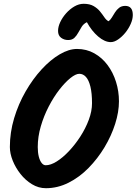

<svg xmlns="http://www.w3.org/2000/svg" viewBox="-20 -1005 720 1012"><path d="M32 -230Q32 -307 54.5 -382Q77 -457 115 -523Q153 -589 199.5 -639.5Q246 -690 294.5 -718.5Q343 -747 386 -747Q436 -747 477 -724Q518 -701 547 -662Q576 -623 591.5 -573.5Q607 -524 607 -471Q607 -415 587 -352Q567 -289 531 -229Q495 -169 447 -120Q399 -71 341.5 -42Q284 -13 222 -13Q183 -13 148.5 -34Q114 -55 88 -88Q62 -121 47 -158.5Q32 -196 32 -230ZM398 -616Q379 -616 351 -593.5Q323 -571 293 -532.5Q263 -494 237 -444Q211 -394 195 -339Q179 -284 179 -230Q179 -201 184.5 -179.5Q190 -158 199.5 -146Q209 -134 221 -134Q247 -134 279 -154Q311 -174 343.5 -208.5Q376 -243 403.5 -285.5Q431 -328 448 -373.5Q465 -419 465 -461Q465 -514 456.5 -548.5Q448 -583 433 -599.5Q418 -616 398 -616ZM421 -985Q453 -985 473.5 -973Q494 -961 507 -945Q520 -929 530 -914Q540 -899 552 -893Q561 -899 569 -912Q577 -925 586 -939.5Q595 -954 608 -964Q621 -974 640 -974Q680 -974 680 -926Q680 -904 669 -879Q658 -854 640.5 -832.5Q623 -811 602.5 -797Q582 -783 564 -783Q532 -783 497.5 -812.5Q463 -842 438 -888Q421 -880 411 -864.5Q401 -849 392.5 -833Q384 -817 372 -805.5Q360 -794 339 -794Q318 -794 302 -806Q286 -818 286 -842Q286 -864 297.5 -888.5Q309 -913 328.5 -935Q348 -957 372 -971Q396 -985 421 -985Z"/></svg>

Font: Kalam Variable Light
Style: Regular
Weight: 300
Designer: Lipi Raval, Jonny Pinhorn
Foundry: Indian Type Foundry
Version: Version 3.000